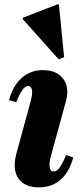

<svg xmlns="http://www.w3.org/2000/svg" viewBox="-20 -826 370 862"><path d="M154.8 15.2Q89.2 15.2 62.1 -25.7Q35 -66.6 53.4 -135.6L116.4 -366.6Q126.6 -402.2 123.7 -421.1Q120.8 -440 106.2 -440Q81.4 -440 53 -367L20.8 -376.8Q37.4 -440.6 77.3 -475.9Q117.2 -511.2 172.4 -511.2Q234.8 -511.2 263.9 -472.1Q293 -433 276 -371.6L209.8 -129.4Q199.8 -94.6 203 -75.3Q206.2 -56 220.2 -56Q234.6 -56 247 -72.4Q259.4 -88.8 277 -130.2L308.8 -119.2Q291.4 -54 252.3 -19.4Q213.2 15.2 154.8 15.2ZM243.4 -559.8 82.6 -739.6V-746.4L237.6 -806.4H244.4L268 -569.2Z"/></svg>

Font: Platypi Light
Style: Italic
Weight: 300
Italic angle: -13°
Designer: David Sargent
Foundry: Bolt Cutter Type
Version: Version 1.200